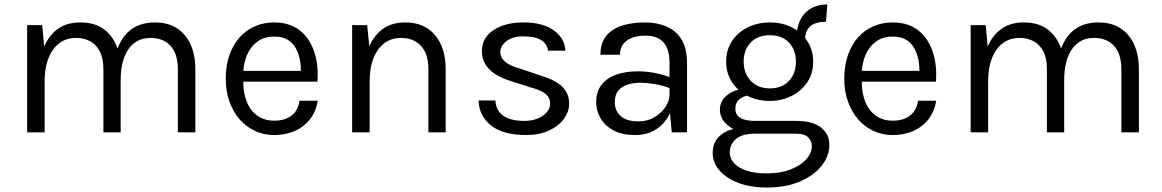

<svg xmlns="http://www.w3.org/2000/svg" viewBox="-20 -590 5182 856"><path d="M851 0H773V-281Q773 -329 757.5 -360Q742 -391 714.8 -406Q687.5 -421 652 -421Q587.5 -421 552.8 -371Q518 -321 518 -232V0H441V-281Q441 -329.5 425.2 -360.2Q409.5 -391 382 -406Q354.5 -421 319 -421Q254.5 -421 216.8 -369Q179 -317 179 -226V0H101V-478H168L177 -382Q198.5 -433 238.5 -461.5Q278.5 -490 338 -490Q403.5 -490 444.8 -458.5Q486 -427 504 -373.5Q548.5 -490 671 -490Q756 -490 803.5 -433.5Q851 -377 851 -281Z M1202.5 12Q1156 12 1116.5 -6.5Q1077 -25 1048.2 -58Q1019.5 -91 1003 -137.2Q986.5 -183.5 986.5 -238Q986.5 -297.5 1002.8 -344Q1019 -390.5 1047.8 -423Q1076.5 -455.5 1116.2 -472.8Q1156 -490 1202.5 -490Q1305.5 -490 1357.5 -409Q1396.5 -346.5 1396.5 -256.5Q1396.5 -241.5 1395.5 -226H1064.5Q1064.5 -189.5 1073.2 -157.2Q1082 -125 1099.2 -101.8Q1116.5 -78.5 1142.2 -65.2Q1168 -52 1202.5 -52Q1250 -52 1279.5 -74.5Q1309 -97 1315.5 -141H1396.5Q1391 -105.5 1374.5 -77Q1358 -48.5 1332.5 -28.8Q1307 -9 1274 1.5Q1241 12 1202.5 12ZM1321.5 -274Q1321.5 -336 1297.5 -377Q1268 -427 1203.5 -427Q1159 -427 1129 -405.5Q1099 -384 1083.2 -349.2Q1067.5 -314.5 1065 -274Z M1967 0H1890V-281Q1890 -329.5 1874.2 -360.2Q1858.5 -391 1831 -406Q1803.5 -421 1768 -421Q1703.5 -421 1665.8 -369Q1628 -317 1628 -226V0H1550V-478H1617L1626.5 -384Q1648.5 -434 1688.2 -462Q1728 -490 1787 -490Q1872 -490 1919.5 -433.5Q1967 -377 1967 -281Z M2325.5 12Q2224 12 2170 -30Q2116 -72 2113.5 -142H2188.5Q2194.5 -51 2318.5 -51Q2366 -51 2399.2 -73.5Q2432.5 -96 2432.5 -128Q2432.5 -154.5 2412.8 -171.2Q2393 -188 2346.5 -200L2253.5 -230Q2128.5 -269.5 2128.5 -362Q2128.5 -421 2179.8 -455.5Q2231 -490 2313.5 -490Q2401 -490 2449.8 -454Q2498.5 -418 2500.5 -364H2423.5Q2414.5 -428 2313.5 -428Q2265.5 -428 2238 -406.5Q2210.5 -385 2210.5 -358Q2210.5 -308.5 2295.5 -285L2390.5 -253Q2454 -234.5 2485.8 -204.2Q2517.5 -174 2517.5 -128Q2517.5 -91.5 2493.8 -59.5Q2470 -27.5 2427 -7.8Q2384 12 2325.5 12Z M2812 12Q2751.5 12 2713 -9.8Q2674.5 -31.5 2656.2 -65Q2638 -98.5 2638 -134Q2638 -182 2662.2 -212.5Q2686.5 -243 2728.2 -257.5Q2770 -272 2823 -272Q2894 -272 2965 -246.5V-310Q2965 -431 2858.5 -431Q2790 -431 2760 -395.5Q2744 -376.5 2744 -346H2657Q2657 -398.5 2682.8 -430Q2708.5 -461.5 2753.2 -475.8Q2798 -490 2855 -490Q2907 -490 2949.8 -472.5Q2992.5 -455 3017.8 -415Q3043 -375 3043 -308V0H2975L2967 -86Q2948 -42.5 2908 -15.2Q2868 12 2812 12ZM2827 -49Q2867.5 -49 2898.5 -67.8Q2929.5 -86.5 2947.2 -114Q2965 -141.5 2965 -168V-197.5Q2934 -209 2899.2 -215Q2864.5 -221 2835 -221Q2805 -221 2779 -213.2Q2753 -205.5 2737 -186.5Q2721 -167.5 2721 -134Q2721 -97 2746.8 -73Q2772.5 -49 2827 -49Z M3398.5 246Q3325.5 246 3271.5 225.2Q3217.5 204.5 3187.5 169.8Q3157.5 135 3157.5 93Q3157.5 48 3183 21.5Q3208.5 -5 3249.5 -15Q3219.5 -30.5 3204.5 -53Q3189.5 -75.5 3189.5 -100Q3189.5 -134.5 3213 -158Q3236.5 -181.5 3272.5 -190Q3247.5 -212 3232.5 -243.5Q3217.5 -275 3217.5 -315Q3217.5 -369 3244.2 -408.2Q3271 -447.5 3315.2 -468.8Q3359.5 -490 3412.5 -490Q3483 -490 3534 -453.5Q3541.5 -507.5 3576.5 -538.8Q3611.5 -570 3668.5 -570L3662.5 -493Q3573.5 -493 3569.5 -420Q3605.5 -375 3605.5 -315Q3605.5 -262 3578.8 -222.8Q3552 -183.5 3508.2 -161.8Q3464.5 -140 3412.5 -140Q3355.5 -140 3311 -163.5Q3290.5 -159.5 3274.5 -145.5Q3258.5 -131.5 3258.5 -105Q3258.5 -51 3346.5 -51H3532.5Q3600 -51 3638.8 -22.5Q3677.5 6 3677.5 57Q3677.5 104.5 3644 147.8Q3610.5 191 3548 218.5Q3485.5 246 3398.5 246ZM3398.5 183Q3460 183 3505.2 165.2Q3550.5 147.5 3575 119.5Q3599.5 91.5 3599.5 61Q3599.5 39.5 3583.5 22.8Q3567.5 6 3532.5 6H3346.5Q3289.5 6 3261.5 29.5Q3233.5 53 3233.5 90Q3233.5 116 3252.2 137Q3271 158 3307.8 170.5Q3344.5 183 3398.5 183ZM3412.5 -196Q3466 -196 3497.2 -229Q3528.5 -262 3528.5 -315Q3528.5 -367.5 3497.5 -400.2Q3466.5 -433 3412.5 -433Q3358 -433 3326.8 -400.5Q3295.5 -368 3295.5 -315Q3295.5 -264 3326.8 -230Q3358 -196 3412.5 -196Z M3960 12Q3913.5 12 3874 -6.5Q3834.5 -25 3805.8 -58Q3777 -91 3760.5 -137.2Q3744 -183.5 3744 -238Q3744 -297.5 3760.2 -344Q3776.5 -390.5 3805.2 -423Q3834 -455.5 3873.8 -472.8Q3913.5 -490 3960 -490Q4063 -490 4115 -409Q4154 -346.5 4154 -256.5Q4154 -241.5 4153 -226H3822Q3822 -189.5 3830.8 -157.2Q3839.5 -125 3856.8 -101.8Q3874 -78.5 3899.8 -65.2Q3925.5 -52 3960 -52Q4007.5 -52 4037 -74.5Q4066.5 -97 4073 -141H4154Q4148.5 -105.5 4132 -77Q4115.5 -48.5 4090 -28.8Q4064.5 -9 4031.5 1.5Q3998.5 12 3960 12ZM4079 -274Q4079 -336 4055 -377Q4025.5 -427 3961 -427Q3916.5 -427 3886.5 -405.5Q3856.5 -384 3840.8 -349.2Q3825 -314.5 3822.5 -274Z M5057.5 0H4979.5V-281Q4979.5 -329 4964 -360Q4948.5 -391 4921.2 -406Q4894 -421 4858.5 -421Q4794 -421 4759.2 -371Q4724.5 -321 4724.5 -232V0H4647.5V-281Q4647.5 -329.5 4631.8 -360.2Q4616 -391 4588.5 -406Q4561 -421 4525.5 -421Q4461 -421 4423.2 -369Q4385.5 -317 4385.5 -226V0H4307.5V-478H4374.5L4383.5 -382Q4405 -433 4445 -461.5Q4485 -490 4544.5 -490Q4610 -490 4651.2 -458.5Q4692.5 -427 4710.5 -373.5Q4755 -490 4877.5 -490Q4962.5 -490 5010 -433.5Q5057.5 -377 5057.5 -281Z"/></svg>

Font: Betina Sans
Style: Regular
Weight: 400
Designer: Jonathan Pinhorn (font) & Cristiano Sobral (main changes)
Version: Version 2.001;April 28, 2021;FontCreator 13.0.0.2655 32-bit;